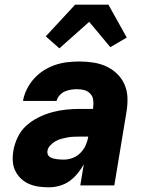

<svg xmlns="http://www.w3.org/2000/svg" viewBox="-20 -790 640 818"><path d="M189 8Q166 8 144.5 5Q123 2 103.5 -6.5Q84 -15 69 -29.5Q54 -44 45 -62.5Q36 -81 34.5 -103Q33 -125 37 -148Q42 -177 55.5 -205.5Q69 -234 92.5 -255Q116 -276 144.5 -290Q173 -304 202.5 -312Q232 -320 261.5 -323Q291 -326 320 -326H376L377 -333Q379 -349 377 -364.5Q375 -380 364.5 -391Q354 -402 339.5 -406Q325 -410 309 -410Q296 -410 282.5 -408Q269 -406 256.5 -400.5Q244 -395 234 -384Q224 -373 221 -360H78Q82 -385 94.5 -410Q107 -435 125 -455Q143 -475 166.5 -490Q190 -505 215.5 -513.5Q241 -522 267 -525Q293 -528 318 -528Q348 -528 377.5 -523.5Q407 -519 433 -507Q459 -495 479 -475.5Q499 -456 510.5 -430Q522 -404 523 -374Q524 -344 519 -314L467 0H322L337 -90Q326 -70 310.5 -51Q295 -32 276 -18.5Q257 -5 234 1.5Q211 8 189 8ZM252 -110Q271 -110 289.5 -117Q308 -124 322.5 -138.5Q337 -153 345 -171Q353 -189 356 -208H320Q307 -208 294 -207.5Q281 -207 267.5 -204.5Q254 -202 241 -198.5Q228 -195 216 -188Q204 -181 194 -170.5Q184 -160 182 -147Q181 -139 183.5 -132Q186 -125 192.5 -121Q199 -117 206 -115Q213 -113 221 -112Q229 -111 236.5 -110.5Q244 -110 252 -110ZM233 -584 175 -635 300 -770H442L520 -630L450 -589L360 -697Z"/></svg>

Font: Iosevka Heavy Extended Oblique
Style: Regular
Weight: 900
Width: 7
Italic angle: -9°
Monospace: yes
Designer: Belleve Invis
Foundry: Belleve Invis
Version: Version 32.5.0; ttfautohint (v1.8.4)